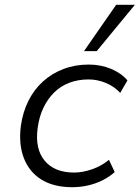

<svg xmlns="http://www.w3.org/2000/svg" viewBox="-20 -772 582 800"><path d="M281 8Q204 8 153 -23.5Q102 -55 79.5 -113Q57 -171 67 -248Q75 -305 98.5 -352Q122 -399 159 -432.5Q196 -466 244.5 -484.5Q293 -503 350 -503Q400 -503 443 -485Q486 -467 511 -437L481 -385Q456 -412 421 -426.5Q386 -441 349 -441Q305 -441 268.5 -427Q232 -413 205 -386Q178 -359 160.5 -322Q143 -285 137 -239Q125 -152 166 -102.5Q207 -53 289 -53Q325 -53 364.5 -67Q404 -81 434 -106L458 -55Q437 -36 408.5 -21.5Q380 -7 347.5 0.5Q315 8 281 8ZM330 -559 464 -752H542L383 -559Z"/></svg>

Font: Nunito Sans 7pt Light
Style: Italic
Weight: 300
Italic angle: -9°
Designer: Vernon Adams
Foundry: Vernon Adams
Version: Version 3.101;gftools[0.9.27]